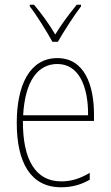

<svg xmlns="http://www.w3.org/2000/svg" viewBox="-20 -849 468 813"><path d="M202 -672H225C251 -717 291 -780 323 -822V-829H305C270 -786 240 -746 214 -703C189 -746 153 -795 124 -829H106V-822C133 -788 176 -719 202 -672ZM223 -603C106 -603 51 -489 51 -329C51 -163 108 -56 239 -56C287 -56 325 -68 360 -88V-117C317 -92 282 -81 239 -81C131 -81 76 -172 77 -337H378V-364C378 -490 337 -603 223 -603ZM223 -578C314 -578 354 -483 353 -361H78C86 -506 140 -578 223 -578Z"/></svg>

Font: Noto Sans Malayalam UI Condensed Thin
Style: Regular
Weight: 100
Width: 3
Designer: Jelle Bosma - Monotype Design Team
Foundry: Monotype Imaging Inc.
Version: Version 2.104